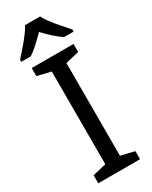

<svg xmlns="http://www.w3.org/2000/svg" viewBox="-237 -981 814 1030"><g transform="rotate(-30 169.5 -465.5)"><path d="M298.8 0H40V-49.8L124 -69.8V-644L40 -664.1V-713.9H298.8V-664.1L214.8 -644V-69.8L298.8 -49.8ZM332.5 -771H273.4Q248.5 -787.6 222.2 -811.3Q195.8 -835 170.4 -861.8Q144 -835 118.2 -811.3Q92.3 -787.6 67.4 -771H8.3V-784.2Q21 -798.3 37.6 -816.9Q54.2 -835.4 70.6 -855.2Q86.9 -875 101.3 -894.8Q115.7 -914.6 123.5 -931.2H217.3Q225.1 -914.6 239.5 -894.8Q253.9 -875 270.3 -855.2Q286.6 -835.4 303.5 -816.9Q320.3 -798.3 332.5 -784.2Z"/></g></svg>

Font: Puppies Kittens
Style: Regular
Weight: 400
Foundry: Ascender Corporation and Peter Mawhorter
Version: Version 0.1